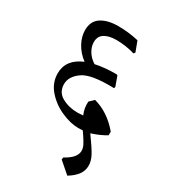

<svg xmlns="http://www.w3.org/2000/svg" viewBox="-183 -704 811 920"><g transform="rotate(30 222.0 -243.5)"><path d="M335 -103Q377 -45 391.5 -17.5Q406 10 406 36Q406 63 390 85.5Q374 108 341 128L279 74L281 62Q341 30 341 -9Q341 -25 332.5 -41Q324 -57 313 -73.5Q302 -90 297 -97Q288 -96 272 -96Q229 -96 178 -118.5Q127 -141 91.5 -181.5Q56 -222 56 -274Q56 -351 140 -386Q104 -413 85 -448.5Q66 -484 66 -519Q66 -569 101.5 -592Q137 -615 195 -615Q253 -615 308 -602L329 -546L323 -538Q271 -553 220 -553Q180 -553 155.5 -538Q131 -523 131 -490Q131 -466 145.5 -441.5Q160 -417 187 -400Q237 -411 303 -411L309 -408L328 -355L325 -347Q199 -351 153.5 -319Q108 -287 108 -245Q108 -200 146 -179Q184 -158 233 -158Q241 -158 263 -160Q248 -194 251 -230L275 -253Q354 -232 416 -159V-139Q383 -118 335 -103Z"/></g></svg>

Font: Sahitya
Style: Regular
Weight: 400
Designer: Juan Pablo del Peral
Foundry: Juan Pablo del Peral (http://www.huertatipografica.com)
Version: Version 1.001;PS 001.000;hotconv 1.0.70;makeotf.lib2.5.58329